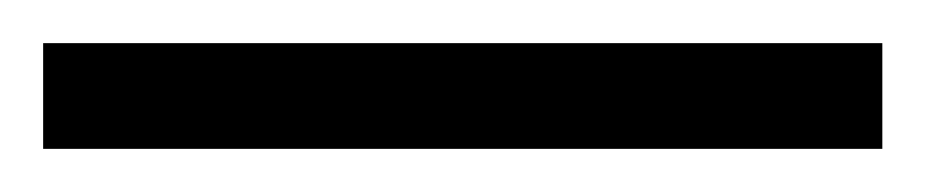

<svg xmlns="http://www.w3.org/2000/svg" viewBox="-24 -829 429 89"><path d="M-4 -760V-809H385V-760Z"/></svg>

Font: Noto Serif Ethiopic Condensed Thin
Style: Regular
Weight: 100
Width: 3
Designer: Monotype Design Team
Foundry: Monotype Imaging Inc.
Version: Version 2.102; ttfautohint (v1.8.4.7-5d5b)